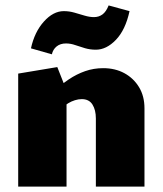

<svg xmlns="http://www.w3.org/2000/svg" viewBox="-20 -687 599 707"><path d="M333 0V-251Q333 -282 320.5 -302Q308 -322 281 -322Q269 -322 256 -318Q243 -314 231.5 -307Q220 -300 212 -289L173 -349Q204 -375 233 -394.5Q262 -414 293.5 -425Q325 -436 360 -436Q404 -436 438 -417.5Q472 -399 492 -366Q512 -333 512 -288V0ZM47 0V-416L191 -440L225 -354V0ZM171 -487 94 -509Q107 -569 141.5 -607.5Q176 -646 215 -646Q235 -646 254 -640.5Q273 -635 291.5 -629.5Q310 -624 326 -624Q344 -624 357.5 -634Q371 -644 380 -667L457 -646Q442 -577 407 -540.5Q372 -504 333 -504Q312 -504 293 -509.5Q274 -515 257 -521Q240 -527 223 -527Q202 -527 188.5 -516Q175 -505 171 -487Z"/></svg>

Font: Ysabeau Infant Black
Style: Regular
Weight: 900
Designer: Christian Thalmann (Catharsis Fonts)
Version: Version 2.001;gftools[0.9.30]; featfreeze: ss01,ss02,lnum